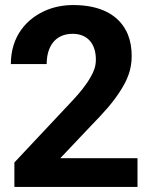

<svg xmlns="http://www.w3.org/2000/svg" viewBox="-20 -741 588 761"><path d="M23 -487H165C165 -557 199 -607 268 -607C328 -607 360 -566 360 -505C360 -478 352 -458 340 -437C321 -403 296 -373 267 -342L37 -97V0H525V-114H219L344 -246C387 -290 428 -334 459 -384C483 -422 502 -463 502 -519C502 -550 497 -579 487 -604C455 -681 380 -721 270 -721C232 -721 197 -714 167 -702C86 -669 23 -598 23 -487Z"/></svg>

Font: Asimov Pro
Style: Bd
Weight: 700
Designer: Google
Version: Version 2.000980; 2014